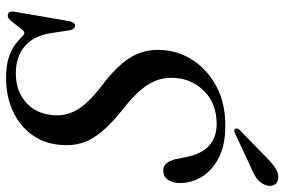

<svg xmlns="http://www.w3.org/2000/svg" viewBox="-172 -753 935 631"><g transform="rotate(90 295.5 -437.5)"><path d="M236.5 10Q195 10 168.5 1Q142 -8 126.2 -20Q110.5 -32 102 -41Q93.5 -50 88 -50Q82.5 -50 72.2 -36.5Q62 -23 51.2 -9.2Q40.5 4.5 32.5 4.5Q14.5 4.5 18.5 -17.5L49.5 -197Q53 -216.5 65 -216.5Q76.5 -216.5 80 -196.5L88 -143Q95.5 -84.5 130 -53.2Q164.5 -22 221 -22Q278 -22 315 -54Q352 -86 358 -138.5Q363.5 -183.5 341.8 -221.8Q320 -260 261 -305Q195 -354.5 167.5 -401Q140 -447.5 144.5 -506Q148.5 -560 179.5 -606.5Q210.5 -653 265 -681.8Q319.5 -710.5 393 -710.5Q456.5 -710.5 498.8 -688.8Q541 -667 561.8 -632.2Q582.5 -597.5 581.5 -558Q580.5 -534.5 569.8 -520.5Q559 -506.5 540.5 -506.5Q513.5 -506.5 503.5 -545.5L496 -582.5Q476 -682 387.5 -682Q322 -682 281.5 -643Q241 -604 236.5 -548.5Q232 -502.5 254.2 -463Q276.5 -423.5 335 -377Q385.5 -337.5 413.2 -303.8Q441 -270 450.5 -237.2Q460 -204.5 456 -167Q451.5 -113.5 422 -73.8Q392.5 -34 344.5 -12Q296.5 10 236.5 10ZM497 -845Q517.5 -866 535 -876.5Q552.5 -887 568.5 -884Q584.5 -881.5 589 -868Q593.5 -854.5 587.5 -841Q580 -822.5 564 -812Q548 -801.5 525.5 -792.5L417.5 -742Q406 -737 402.5 -744Q400 -750 409.5 -760Z"/></g></svg>

Font: Fraunces 144pt S050
Style: Italic
Weight: 400
Italic angle: -16°
Version: Version 1.000; ttfautohint (v1.8.3)